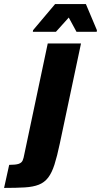

<svg xmlns="http://www.w3.org/2000/svg" viewBox="-128 -723 495 941"><path d="M-108 198 -83 85Q-51 85 -36.5 80Q-22 75 -17 63.5Q-12 52 -9 34L106 -510H269L165 -19Q152 43 139 83.5Q126 124 108 147.5Q90 171 62.5 182Q35 193 -6.5 195.5Q-48 198 -108 198ZM33 -567 34 -575 142 -703H293L347 -575L346 -567H247L209 -637L146 -567Z"/></svg>

Font: Saira SemiCondensed ExtraBold
Style: Italic
Weight: 800
Width: 4
Italic angle: -12°
Designer: Hector Gatti with collaboration of the Omnibus-Type team
Foundry: Omnibus-Type
Version: Version 1.101